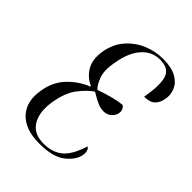

<svg xmlns="http://www.w3.org/2000/svg" viewBox="-168 -628 721 721"><g transform="rotate(45 193.0 -267.0)"><path d="M168 10Q92 10 56 -29.5Q20 -69 32 -136Q41 -190 75 -225Q109 -260 152 -277V-280Q119 -295 101.5 -325.5Q84 -356 92 -403Q100 -449 127.5 -480.5Q155 -512 193 -528Q231 -544 272 -544Q318 -544 344 -529Q370 -514 379.5 -490.5Q389 -467 384 -443Q380 -420 366 -406.5Q352 -393 322 -393Q335 -467 324 -500.5Q313 -534 266 -534Q223 -534 193.5 -500.5Q164 -467 154 -406Q144 -355 156.5 -325Q169 -295 180 -287Q248 -311 287 -314Q292 -311 296.5 -303Q301 -295 299 -282Q296 -268 283.5 -257Q271 -246 253 -246Q238 -246 222 -252.5Q206 -259 178 -276Q154 -260 128.5 -227.5Q103 -195 93 -138Q82 -77 104 -39Q126 -1 180 -1Q225 -1 254.5 -24.5Q284 -48 304 -111Q319 -101 314 -74Q308 -44 274 -17Q240 10 168 10Z"/></g></svg>

Font: Noto Serif Display ExtraCondensed Light
Style: Italic
Weight: 300
Width: 2
Italic angle: -12°
Designer: Monotype Design Team
Foundry: Monotype Imaging Inc.
Version: Version 2.009